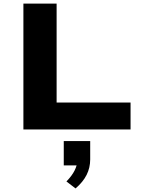

<svg xmlns="http://www.w3.org/2000/svg" viewBox="-20 -725 793 1075"><path d="M111 0V-705H297V-151H711V0ZM403 330 352 291Q383 259 397.5 230Q412 201 413 176L442 201H337V65H485V168Q485 214 465 254Q445 294 403 330Z"/></svg>

Font: Nunito Sans 7pt Expanded ExtraBold
Style: Regular
Weight: 800
Width: 7
Designer: Vernon Adams
Foundry: Vernon Adams
Version: Version 3.101;gftools[0.9.27]